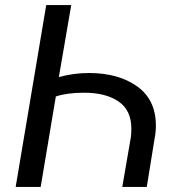

<svg xmlns="http://www.w3.org/2000/svg" viewBox="-20 -740 720 760"><path d="M163 -720H262L213 -435Q272 -451 332 -451Q449 -451 523 -398Q597 -345 597 -243Q597 -216 592 -192L561 0H464L498 -197Q500 -213 500 -230Q500 -304 449 -338.5Q398 -373 313 -373Q245 -373 201 -358L141 0H42Z"/></svg>

Font: Nebula Sans Medium
Style: Regular
Weight: 500
Italic angle: -9°
Designer: Paul D. Hunt for Adobe (as Source Sans)
Foundry: Nebula Entertainment & Broadcasting LLC
Version: Version 1.010